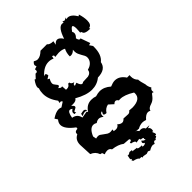

<svg xmlns="http://www.w3.org/2000/svg" viewBox="-205 -568 853 853"><g transform="rotate(-45 222.0 -141.5)"><path d="M217.3 -223.1Q221.2 -223.1 225.1 -226.6L257.3 -228Q276.4 -231.9 278.8 -250Q295.9 -253.9 305.9 -264.9Q315.9 -275.9 315.9 -290.5Q315.9 -297.4 312.5 -303.7Q309.1 -310.1 304.9 -317.1Q300.8 -324.2 297.4 -332Q293.9 -339.8 293.9 -350.1L294.4 -359.9Q283.2 -347.7 270 -347.7L263.7 -348.6Q263.7 -370.6 272.9 -387.7Q260.7 -395 240.2 -395L215.8 -392.6L217.3 -397.9Q217.3 -403.8 208.5 -404.8L206.1 -392.6Q193.8 -398.4 179.7 -398.4Q148.9 -398.4 120.6 -366.7L128.9 -369.6Q135.7 -369.6 136.7 -356.4L121.6 -346.7L130.9 -341.8Q123 -329.6 123 -319.3Q123 -312.5 130.4 -304.4Q137.7 -296.4 137.7 -293Q137.7 -287.6 127.4 -285.6Q134.8 -277.8 141.1 -277.8L145.5 -278.8L147 -255.9L152.3 -255.4Q167 -255.4 172.9 -268.1H180.2Q180.2 -257.8 196.8 -253.4Q187 -250 187 -243.7L187.5 -240.2L201.7 -245.1Q208.5 -223.1 217.3 -223.1ZM116.2 -120.6 119.1 -132.8 135.3 -135.7Q147.9 -135.7 147.9 -123Q144 -127 137.7 -127Q128.9 -127 116.2 -120.6ZM179.7 25.9Q193.4 25.4 199.7 13.7Q210 24.4 221.2 24.4Q229 24.4 237.3 15.1L265.6 16.6Q274.4 16.6 280.3 7.8L300.8 9.3Q352.5 7.8 352.5 -27.3L352.1 -33.2Q314.5 -56.6 288.1 -56.6L279.8 -56.2Q273.9 -65.4 267.1 -65.4Q260.3 -65.4 253.9 -58.1L232.4 -77.6Q212.4 -73.7 201.2 -55.2Q186 -55.7 186 -63L192.4 -75.2Q179.7 -75.2 179.7 -59.1L180.2 -52.2Q168.9 -62 158.7 -62Q148.9 -62 139.2 -54.7Q130.4 -60.1 122.6 -60.1Q100.6 -60.1 85.4 -23.9L88.4 -7.8Q95.7 -9.8 101.6 -9.8Q107.4 -9.8 111.8 -7.3Q119.1 -2.4 126 2.9Q132.8 8.3 139.6 12.5Q146.5 16.6 154.8 16.6L168.5 15.1L167 24.4ZM220.7 199.7 210.9 195.3 199.2 199.2 181.2 195.8 175.3 198.2 172.9 192.4 161.6 191.9Q157.2 183.6 135.3 179.2L130.9 172.4L136.2 168.9Q136.2 167 133.5 166.7Q130.9 166.5 130.9 160.6L134.3 144L137.7 145.5Q142.1 145.5 150.9 139.2L165.5 141.1L161.6 146L187.5 149.4L187 151.4Q187 157.2 210.9 157.2L208.5 163.6L215.3 164.1Q223.6 164.1 228 158.7Q219.7 154.8 219.7 149.4Q219.7 145.5 224.1 140.6Q231.9 149.9 237.8 149.9L241.7 149.4L237.8 145L239.3 140.1Q239.3 137.2 231.4 136.2Q228 136.2 225.6 135Q223.1 133.8 223.1 128.4L202.1 131.8L203.1 128.4Q203.1 121.1 182.6 117.2L181.6 110.8Q192.9 108.9 192.9 104Q192.9 101.6 189.9 98.1L158.7 95.7Q138.7 80.1 104.5 76.2Q98.6 64.5 85 64.5Q75.2 64.5 65.9 68.8L61.5 56.6L52.2 54.2Q44.4 31.2 21 22.5L18.1 -38.1Q18.1 -68.8 42.5 -80.1V-83.5Q42.5 -97.2 60.5 -97.2L61.5 -105Q18.6 -136.7 18.6 -163.1Q18.6 -175.8 28.8 -187.5L20 -201.2Q44.4 -217.8 62 -217.8Q70.3 -217.8 77.1 -214.4L99.6 -229Q97.2 -235.4 91.3 -235.4L85.4 -233.9L87.9 -246.1Q61.5 -280.8 61.5 -315.4Q61.5 -332 66.4 -344.7L64.5 -352.1Q64.5 -364.7 80.6 -386.7L85.4 -384.3L102.1 -402.3L106 -401.9Q114.3 -401.9 114.3 -411.6L113.8 -417.5L127.9 -421.9L125.5 -430.7Q125.5 -438.5 135.3 -446.3Q145 -439.9 153.8 -439.9Q170.4 -439.9 189.5 -458.5H230Q237.8 -447.8 259.8 -447.8L256.3 -429.2Q266.6 -441.4 276.4 -441.4Q288.6 -441.4 301.3 -421.9Q318.8 -475.6 341.8 -475.6L350.6 -474.1L350.1 -481.4L360.4 -477.5L373.5 -483.4L369.6 -476.1L378.4 -477.5Q399.4 -477.5 417.5 -446.8L423.8 -451.7Q431.6 -426.3 431.6 -406.7Q431.6 -379.9 413.6 -377L415 -371.1Q377.9 -371.6 377.9 -387.7L371.1 -391.1L372.6 -414.6Q372.6 -435.5 365.7 -435.5Q359.9 -435.5 348.1 -418Q351.6 -413.6 351.6 -407.7Q351.6 -397 339.8 -386.2Q342.8 -370.6 350.1 -370.6L354 -371.6L370.1 -326.2L359.4 -323.2L369.6 -308.1V-301.8Q369.6 -253.4 343.3 -232.9Q336.9 -194.8 285.6 -193.8Q261.7 -173.8 229 -173.8Q194.3 -173.8 149.4 -199.7Q144 -188.5 124 -188.5L112.8 -189Q123 -180.2 123 -175.3Q123 -171.4 120.1 -169.4Q117.2 -167.5 113.8 -165.8Q110.4 -164.1 107.4 -162.6Q104.5 -161.1 104.5 -158.7Q104.5 -156.2 108.9 -153.3L97.7 -152.3L96.2 -159.7Q96.2 -168.9 107.9 -175.3Q101.6 -180.7 95.7 -180.7Q83.5 -180.7 78.1 -148.4Q106 -144 111.3 -116.7L142.6 -122.1L147 -116.7Q164.6 -145 194.8 -145Q209 -145 220.7 -140.6Q236.8 -145.5 247.6 -145.5Q274.9 -145.5 298.8 -124Q316.9 -131.8 329.1 -131.8Q357.4 -131.8 377 -102.1H392.6L392.1 -93.3Q392.1 -72.8 405.8 -60.5Q405.3 -60.1 405.3 -58.6Q405.3 -50.8 413.6 -22.9Q413.6 -9.3 422.4 5.4Q414.1 10.3 414.1 19.5L415 27.3L409.2 24.9Q406.2 24.9 403.3 28.8Q400.4 32.7 396.2 37.8Q392.1 43 385.7 48.1Q379.4 53.2 370.1 56.2Q348.1 62.5 346.2 75.7Q340.3 71.8 334 71.8Q319.8 71.8 303.7 90.8Q292 86.9 284.7 86.9Q269 86.9 253.9 95.7L232.4 93.8L240.7 95.7L247.6 104.5L254.4 103.5Q270.5 103.5 275.9 116.7L297.9 117.7L283.7 122.6Q292.5 127.4 292.5 138.7L291 148.4L284.7 147L290.5 161.6Q290.5 168.5 287.6 168.5L284.2 167L283.7 174.3L272.5 180.2L272.9 184.6L266.1 182.1Q259.3 182.1 255.9 192.9L246.6 190.4Q235.4 190.4 220.7 199.7Z"/></g></svg>

Font: Truetypewriter PolyglOTT
Style: Regular
Weight: 400
Designer: Sergey Beatoff a.k.a. Sam_T
Version: Version 3.76